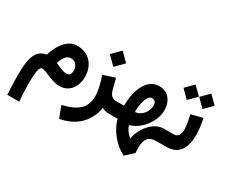

<svg xmlns="http://www.w3.org/2000/svg" viewBox="-143 -1023 2034 1736"><g transform="rotate(30 874.0 -155.0)"><path d="M172.9 -182.6C132.8 -175.3 103 -158.7 84 -131.8C45.4 -78.6 38.1 8.3 38.1 119.6C38.1 179.7 41 242.7 44.9 311H168.9C167.5 293 166 266.6 164.1 231.9C161.6 196.8 160.6 159.2 160.6 118.7C160.6 66.4 163.6 24.4 168.9 -6.8C174.3 -37.6 185.1 -53.2 202.1 -53.2C239.7 -53.2 336.4 7.8 407.2 7.8C443.8 7.8 474.6 -0.5 499 -17.6C547.9 -50.8 572.8 -110.4 572.8 -178.2C572.8 -305.2 493.2 -389.6 376 -389.6C341.8 -389.6 311.5 -380.4 285.2 -361.3C232.4 -323.7 195.8 -257.3 172.9 -182.6ZM457 -178.7C457 -147.9 443.8 -121.1 409.2 -121.1C382.3 -121.1 336.9 -140.6 288.1 -162.6C303.7 -209.5 331.1 -263.7 377.9 -263.7C401.9 -263.7 420.9 -255.4 435.5 -238.3C449.7 -221.2 457 -201.2 457 -178.7Z M664.1 -471.7 748.5 -387.2 833 -471.7 748.5 -556.2ZM942.9 0V-131.3H923.8C880.4 -131.3 858.9 -161.1 847.7 -205.6L819.3 -314.5L698.2 -274.4C709 -242.7 718.8 -209 727.5 -173.3C735.8 -137.7 740.2 -105 740.2 -75.7C740.2 -10.7 720.7 38.1 681.6 71.8C642.1 105.5 586.4 129.9 514.2 145.5L559.1 265.6C645.5 249 712.9 215.8 761.7 165.5C810.5 115.2 840.8 53.7 852.5 -19C870.1 -7.8 897.5 0 929.2 0Z M1017.6 0C1041.5 105 1134.3 215.3 1231.4 262.2L1312 186.5C1310.5 168.9 1309.6 151.4 1309.6 135.3C1309.6 89.4 1317.9 55.2 1335 33.2C1351.6 11.2 1381.3 0 1423.8 0H1440.9V-131.3H1424.8C1390.1 -131.3 1357.4 -120.6 1326.7 -99.6C1295.9 -78.1 1270 -49.8 1248.5 -15.1C1226.6 19.5 1211.9 57.1 1204.6 97.7C1171.9 72.3 1144 31.7 1134.3 -2C1244.1 -30.3 1345.7 -155.3 1345.7 -275.9C1345.7 -323.7 1333 -363.8 1307.1 -396C1281.2 -428.2 1245.1 -444.3 1199.2 -444.3C1128.4 -444.3 1080.1 -401.9 1050.8 -340.8C1021 -279.8 1008.3 -205.6 1008.3 -141.6V-131.3H923.3V0ZM1194.8 -317.9C1221.7 -317.9 1239.7 -298.3 1239.7 -267.1C1239.7 -196.8 1186 -135.7 1122.1 -130.9V-141.6C1122.1 -215.8 1144 -317.9 1194.8 -317.9Z M1557.1 -540.5 1637.2 -459.5 1718.3 -540.5 1637.2 -620.6ZM1393.1 -540.5 1473.1 -459.5 1554.2 -540.5 1473.1 -620.6ZM1521 0C1567.4 0 1604.5 -9.8 1631.3 -29.3C1685.5 -68.4 1706.1 -138.2 1706.1 -223.6C1706.1 -276.4 1698.2 -335.9 1686 -395L1566.4 -364.3C1577.6 -314.9 1589.4 -260.7 1589.4 -216.3C1589.4 -191.4 1584.5 -171.4 1575.2 -155.3C1565.4 -139.2 1547.4 -131.3 1521 -131.3H1421.4V0Z"/></g></svg>

Font: Vazirmatn
Style: Bold
Weight: 700
Designer: Saber Rastikerdar
Foundry: Saber Rastikerdar
Version: Version 33.003